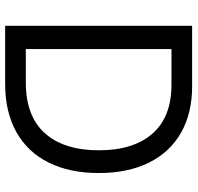

<svg xmlns="http://www.w3.org/2000/svg" viewBox="-30 -716 747 726"><g transform="rotate(90 343.0 -353.5)"><path d="M78.1 0V-707H306.6Q408.7 -707 482.7 -664.8Q556.6 -622.6 595.7 -543.2Q634.8 -463.9 634.8 -354.5Q634.8 -244.1 595.2 -164.6Q555.7 -85 480 -42.5Q404.3 0 297.9 0ZM292 -78.1Q419.9 -78.1 484.4 -150.4Q548.8 -222.7 548.8 -354.5Q548.8 -484.9 485.8 -556.9Q422.9 -628.9 300.8 -628.9H166V-78.1Z"/></g></svg>

Font: Pretendard GOV
Style: Regular
Weight: 400
Designer: Base glyphs from Inter by Rasmus Andersson; Hangeul glyphs from Noto Sans CJK(Source Han Sans) by Jang Soo-young and Kan
Foundry: Kil Hyung-jin
Version: Version 1.309